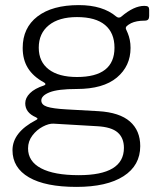

<svg xmlns="http://www.w3.org/2000/svg" viewBox="-20 -558 634 753"><path d="M565 -520V-495Q565 -486 561 -481.5Q557 -477 547 -477Q515 -477 494 -467Q481 -460 476.5 -455Q472 -450 474 -444Q476 -440 481 -428Q486 -416 489 -401.5Q492 -387 492 -370Q492 -299 438.5 -254Q385 -209 281 -209Q207 -209 174.5 -196Q142 -183 142 -164Q142 -147 164.5 -139.5Q187 -132 241 -129L366 -122Q449 -117 489.5 -81.5Q530 -46 530 15Q530 91 464.5 133Q399 175 280 175Q158 175 93.5 137.5Q29 100 29 31Q29 -39 121 -87Q127 -90 127 -92Q127 -95 121 -98Q79 -116 79 -153Q79 -174 97.5 -192.5Q116 -211 153 -223Q158 -225 158 -228Q158 -232 152 -235Q110 -258 89.5 -291Q69 -324 69 -370Q69 -449 127 -493.5Q185 -538 289 -538Q383 -538 436 -493Q441 -489 446 -489Q452 -489 456 -493Q505 -535 546 -535Q557 -535 561 -531.5Q565 -528 565 -520ZM429 -371Q429 -429 392 -460Q355 -491 282 -491Q211 -491 171.5 -459Q132 -427 132 -371Q132 -316 171 -286Q210 -256 282 -256Q429 -256 429 -371ZM190 -73Q172 -74 148 -61.5Q124 -49 107 -26.5Q90 -4 90 24Q90 75 141 102Q192 129 289 129Q466 129 466 22Q466 -17 441.5 -38.5Q417 -60 361 -63Z"/></svg>

Font: Libre Franklin Light
Style: Regular
Weight: 300
Designer: Pablo Impallari, Rodrigo Fuenzalida
Foundry: Impallari Type
Version: Version 1.002; ttfautohint (v1.5)